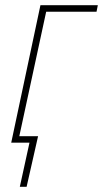

<svg xmlns="http://www.w3.org/2000/svg" viewBox="-20 -547 395 736"><path d="M56 169 93 0H23L135 -527H355L350 -502H157L54 -25H126L82 169Z"/></svg>

Font: Noto Sans SemiCondensed Thin
Style: Italic
Weight: 100
Width: 4
Italic angle: -12°
Designer: Monotype Design Team
Foundry: Monotype Imaging Inc.
Version: Version 2.013; ttfautohint (v1.8.4.7-5d5b)